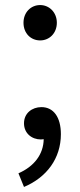

<svg xmlns="http://www.w3.org/2000/svg" viewBox="-20 -550 318 760"><path d="M139 -390C175 -390 205 -418 205 -460C205 -501 175 -530 139 -530C102 -530 73 -501 73 -460C73 -418 102 -390 139 -390ZM75 190C165 152 221 77 221 -19C221 -86 192 -126 144 -126C107 -126 75 -102 75 -62C75 -22 106 2 142 2L153 1C152 61 115 109 53 136Z"/></svg>

Font: Noto Sans CJK HK
Style: Regular
Weight: 400
Designer: Ryoko NISHIZUKA 西塚涼子 (kana, bopomofo & ideographs); Paul D. Hunt (Latin, Greek & Cyrillic); Sandoll Communications 산돌커뮤니
Foundry: Adobe
Version: Version 2.004;hotconv 1.0.118;makeotfexe 2.5.65603